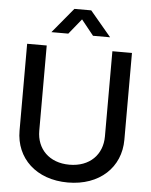

<svg xmlns="http://www.w3.org/2000/svg" viewBox="-62 -992 828 1054"><g transform="rotate(5 352.0 -464.5)"><path d="M351.6 11.7C526.4 11.7 640.6 -97.2 640.6 -249V-727.5H532.7V-257.8C532.7 -158.2 463.9 -86.4 351.6 -86.4C239.7 -86.4 170.9 -158.2 170.9 -257.8V-727.5H63V-249C63 -97.2 176.8 11.7 351.6 11.7ZM190.4 -802.7H283.2L351.6 -887.2L419.4 -802.7H513.2V-803.2L397.5 -940.9H304.7L190.4 -803.2Z"/></g></svg>

Font: Inteeer Medium
Style: Regular
Weight: 500
Designer: Rasmus Andersson
Foundry: rsms
Version: Version 4.001;Glyphs 3.4 (3402)